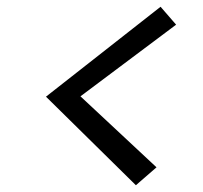

<svg xmlns="http://www.w3.org/2000/svg" viewBox="-20 -533 602 568"><path d="M116 -247 455 -513 501 -460 218 -248 443 -38 382 15Z"/></svg>

Font: Andada
Style: Italic
Weight: 400
Italic angle: -8.29999°
Designer: Carolina Giovagnoli
Foundry: Carolina Giovagnoli
Version: Version 1.003